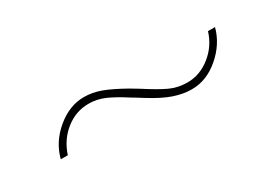

<svg xmlns="http://www.w3.org/2000/svg" viewBox="-16 -538 592 426"><g transform="rotate(-30 280.0 -325.5)"><path d="M183 -378Q205 -378 226.5 -370Q248 -362 280 -344Q290 -338 300 -332Q334 -310 354.5 -300.5Q375 -291 399 -291Q431 -291 458 -312.5Q485 -334 495 -367H513Q503 -329 470.5 -301Q438 -273 400 -273Q378 -273 354.5 -281Q331 -289 299 -309L283 -319Q278 -322 273 -325Q245 -343 225.5 -351.5Q206 -360 185 -360Q152 -360 125.5 -339Q99 -318 88 -284H70Q80 -323 113 -350.5Q146 -378 183 -378Z"/></g></svg>

Font: Fixel Italic Variable 20240409 Display Thin
Style: Italic
Weight: 100
Italic angle: -10°
Designer: AlfaBravo + MacPaw
Foundry: Kyrylo Tkachov, Marchela Mozhyna, Serhii Makarenko, Maria Weinstein, Zakhar Kryvoshyya
Version: Version 1.211;Glyphs 3.2 (3225)